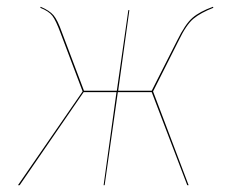

<svg xmlns="http://www.w3.org/2000/svg" viewBox="-20 -547 675 567"><path d="M610 -524Q572 -509 551 -491.5Q530 -474 507 -426L432 -277L537 0H533L428 -275H328L289 0H286L324 -275H227L38 0H33L224 -277L159 -449Q145 -487 134.5 -500.5Q124 -514 99 -524L100 -527Q126 -516 138 -502Q150 -488 163 -451L228 -279H325L359 -517H362L329 -279H428L503 -427Q527 -476 548.5 -494.5Q570 -513 609 -527Z"/></svg>

Font: Fira Sans Condensed Four
Style: Italic
Weight: 100
Width: 3
Italic angle: -8°
Designer: bBox Type GmbH & Carrois Corporate GbR & Edenspiekermann AG
Foundry: bBox Type GmbH & Carrois Corporate GbR & Edenspiekermann AG
Version: Version 4.301